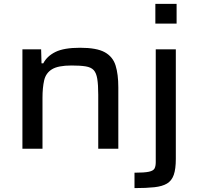

<svg xmlns="http://www.w3.org/2000/svg" viewBox="-20 -763 1019 985"><path d="M95 0V-510H191L193 -438H202Q221 -475 264.5 -496.5Q308 -518 391 -518Q476 -518 517.5 -495Q559 -472 573 -427Q587 -382 587 -315V0H484V-277Q484 -328 479 -358.5Q474 -389 460.5 -403.5Q447 -418 419.5 -422.5Q392 -427 347 -427Q278 -427 246.5 -407.5Q215 -388 206.5 -350.5Q198 -313 198 -261V0ZM777 -642V-743H886V-642ZM670 202V123Q721 123 744 118Q767 113 773 101Q779 89 779 69V-510H882V52Q882 104 871.5 134Q861 164 837 178.5Q813 193 772 197.5Q731 202 670 202Z"/></svg>

Font: Saira Expanded Medium
Style: Regular
Weight: 500
Width: 7
Designer: Hector Gatti with collaboration of the Omnibus-Type team
Foundry: Omnibus-Type
Version: Version 1.100; ttfautohint (v1.8.3)